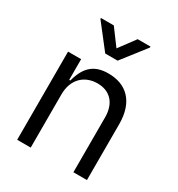

<svg xmlns="http://www.w3.org/2000/svg" viewBox="-186 -910 953 1029"><g transform="rotate(30 290.5 -395.0)"><path d="M137.1 -789.8V-784.1L252.1 -636.4H328.8L443.9 -784.1V-789.8H364.3L290.5 -690.3L216.6 -789.8ZM158.4 -328.1C158 -423.3 217 -477.3 297.6 -477.3C375 -477.3 422.2 -426.5 422.6 -340.9V0H506.4V-346.6C506 -485.8 431.8 -552.6 321.7 -552.6C239 -552.6 187.9 -515.6 162.6 -417.6H155.5V-545.5H74.6V0H158.4Z"/></g></svg>

Font: Riot Sans 2.0
Style: Regular
Weight: 400
Designer: Rasmus Andersson
Foundry: rsms
Version: Version 3.006;hotconv 1.0.109;makeotfexe 2.5.65596